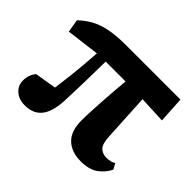

<svg xmlns="http://www.w3.org/2000/svg" viewBox="-115 -644 827 827"><g transform="rotate(45 298.5 -231.0)"><path d="M111 15Q74 15 51.5 -5Q29 -25 29 -55Q29 -73 34 -87.5Q39 -102 50 -115Q71 -119 97 -123Q123 -127 149 -131.5Q175 -136 197 -138L143 -96Q147 -124 151.5 -155.5Q156 -187 159.5 -220.5Q163 -254 166 -287.5Q169 -321 171 -352.5Q173 -384 175 -411H224Q224 -387 223.5 -360.5Q223 -334 222.5 -305.5Q222 -277 221.5 -248.5Q221 -220 220 -192Q219 -164 218 -137Q217 -58 190.5 -21.5Q164 15 111 15ZM20 -344 10 -403Q34 -426 62.5 -442.5Q91 -459 132.5 -468Q174 -477 238 -477H567L574 -357L401 -365H186ZM451 15Q395 15 362 -16Q329 -47 329 -113Q329 -138 330.5 -166.5Q332 -195 334 -229.5Q336 -264 339.5 -307Q343 -350 348 -404H448L462 -147Q464 -105 478.5 -89.5Q493 -74 520 -74Q532 -74 543 -77Q554 -80 562 -85L576 -59Q560 -27 531 -6Q502 15 451 15Z"/></g></svg>

Font: Source Serif 4 36pt
Style: Bold
Weight: 700
Designer: Frank Grießhammer
Foundry: Adobe Systems Incorporated
Version: Version 4.004;hotconv 1.0.116;makeotfexe 2.5.65601